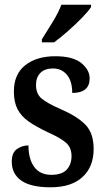

<svg xmlns="http://www.w3.org/2000/svg" viewBox="-20 -786 448 816"><path d="M195 10Q111 10 70.5 -18.5Q30 -47 30 -99Q30 -137 52 -152.5Q74 -168 101 -168Q101 -110 125.5 -76.5Q150 -43 198 -43Q243 -43 263.5 -65Q284 -87 284 -123Q284 -158 261.5 -178.5Q239 -199 183 -224Q134 -247 102 -269.5Q70 -292 54.5 -322Q39 -352 39 -397Q39 -471 87.5 -509Q136 -547 215 -547Q290 -547 325.5 -518Q361 -489 361 -453Q361 -391 287 -391Q287 -441 264.5 -468Q242 -495 205 -495Q170 -495 151.5 -476Q133 -457 133 -425Q133 -388 156 -368Q179 -348 238 -322Q306 -293 342 -257Q378 -221 378 -153Q378 -77 330.5 -33.5Q283 10 195 10ZM158 -619Q179 -652 203.5 -692Q228 -732 241 -766H367V-756Q356 -739 329 -711Q302 -683 269.5 -654.5Q237 -626 210 -606H158Z"/></svg>

Font: Noto Serif Khmer Condensed SemiBold
Style: Regular
Weight: 600
Width: 3
Designer: Danh Hong and the Monotype Design Team
Foundry: Monotype Imaging Inc.
Version: Version 2.004; ttfautohint (v1.8.4.7-5d5b)